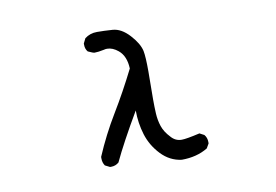

<svg xmlns="http://www.w3.org/2000/svg" viewBox="-66 -669 1131 788"><g transform="rotate(-10 500.0 -274.5)"><path d="M632 14Q583 8 547 -30Q511 -68 496 -116.5Q481 -165 481 -218Q410 -97 374 -20Q360 -8 342 -8H337L317 -18Q308 -31 308 -48V-55Q345 -142 393.5 -222Q442 -302 487 -392Q485 -444 455 -469Q432 -488 409 -488Q402 -488 395 -486Q371 -481 356 -481Q350 -481 329 -491Q319 -503 319 -520V-526L329 -546Q351 -563 380 -563Q409 -563 445 -560.5Q481 -558 514.5 -521.5Q548 -485 555 -453Q560 -428 560 -367L559 -251Q559 -219 560.5 -191Q562 -163 570.5 -137.5Q579 -112 602 -88Q620 -67 646 -67Q666 -67 722 -80L741 -70Q752 -57 752 -39V-33L741 -14Q695 14 632 14Z"/></g></svg>

Font: Xiaolai SC
Style: Regular
Weight: 400
Designer: Nozomi Seto 瀬戸のぞみ
Version: Version 3.11;December 4, 2020;FontCreator 13.0.0.2613 64-bit